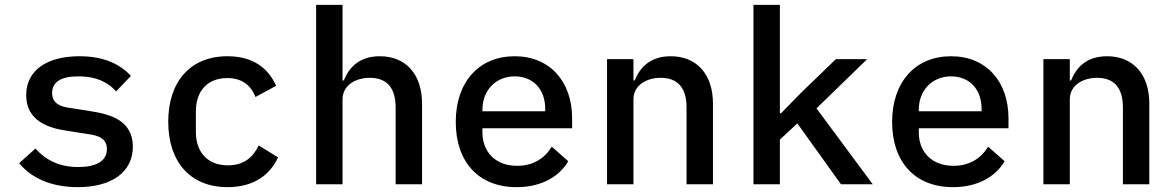

<svg xmlns="http://www.w3.org/2000/svg" viewBox="-20 -760 4840 792"><path d="M301 12C442 12 528 -51 528 -155C528 -262 438 -288 356 -301L274 -314C231 -319 195 -332 195 -376C195 -422 231 -445 304 -445C385 -445 432 -414 459 -383L520 -447C473 -498 404 -528 308 -528C176 -528 88 -472 88 -367C88 -262 179 -231 260 -220L342 -207C386 -202 421 -188 421 -145C421 -94 374 -71 303 -71C226 -71 171 -98 126 -147L59 -87C108 -27 189 12 301 12Z M919 12C1027 12 1094 -39 1127 -111L1047 -160C1023 -109 984 -78 920 -78C835 -78 788 -134 788 -215V-301C788 -384 835 -438 918 -438C978 -438 1015 -408 1034 -360L1119 -406C1087 -478 1025 -528 918 -528C765 -528 674 -423 674 -258C674 -93 764 12 919 12Z M1284 0H1393V-350C1393 -410 1449 -439 1505 -439C1576 -439 1612 -398 1612 -316V0H1721V-332C1721 -457 1651 -528 1547 -528C1462 -528 1420 -482 1398 -428H1393V-740H1284Z M2111 12C2218 12 2289 -35 2324 -95L2256 -155C2227 -107 2180 -76 2113 -76C2024 -76 1970 -133 1970 -214V-231H2340V-272C2340 -424 2248 -528 2103 -528C1956 -528 1860 -422 1860 -257C1860 -93 1953 12 2111 12ZM2103 -445C2179 -445 2229 -392 2229 -311V-301H1970V-308C1970 -388 2026 -445 2103 -445Z M2593 0V-350C2593 -410 2649 -439 2705 -439C2776 -439 2812 -398 2812 -316V0H2921V-332C2921 -457 2851 -528 2747 -528C2662 -528 2620 -482 2598 -428H2593V-516H2484V0Z M3088 0H3197V-184L3269 -251L3449 0H3580L3348 -313L3557 -516H3428L3283 -376L3202 -293H3197V-740H3088Z M3911 12C4018 12 4089 -35 4124 -95L4056 -155C4027 -107 3980 -76 3913 -76C3824 -76 3770 -133 3770 -214V-231H4140V-272C4140 -424 4048 -528 3903 -528C3756 -528 3660 -422 3660 -257C3660 -93 3753 12 3911 12ZM3903 -445C3979 -445 4029 -392 4029 -311V-301H3770V-308C3770 -388 3826 -445 3903 -445Z M4393 0V-350C4393 -410 4449 -439 4505 -439C4576 -439 4612 -398 4612 -316V0H4721V-332C4721 -457 4651 -528 4547 -528C4462 -528 4420 -482 4398 -428H4393V-516H4284V0Z"/></svg>

Font: IBM Mono Medium
Style: Regular
Weight: 500
Monospace: yes
Designer: Mike Abbink, Paul van der Laan, Pieter van Rosmalen
Foundry: Bold Monday
Version: Version 2.3